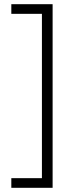

<svg xmlns="http://www.w3.org/2000/svg" viewBox="-20 -737 349 916"><path d="M34 113V159H231V-717H34V-671H180V113Z"/></svg>

Font: Noto Sans Gujarati ExtraCondensed Light
Style: Regular
Weight: 300
Width: 2
Designer: Jelle Bosma - Monotype Design Team, Universal Thirst
Foundry: Monotype Imaging Inc.
Version: Version 2.106